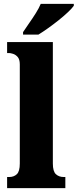

<svg xmlns="http://www.w3.org/2000/svg" viewBox="-20 -979 404 999"><path d="M17 0V-58H28Q52 -58 67.5 -72.5Q83 -87 83 -128V-644Q83 -670 72 -682.5Q61 -695 47.5 -699Q34 -703 28 -703H17V-760H255V-128Q255 -87 271 -72.5Q287 -58 311 -58H320V0ZM100 -812Q113 -832 131 -857.5Q149 -883 166 -910Q183 -937 192 -959H364V-949Q355 -936 334.5 -916.5Q314 -897 286.5 -875Q259 -853 231 -833Q203 -813 180 -799H100Z"/></svg>

Font: Noto Serif Thai Condensed Black
Style: Regular
Weight: 900
Width: 3
Designer: Monotype Design Team
Foundry: Monotype Imaging Inc.
Version: Version 2.002; ttfautohint (v1.8.4.7-5d5b)